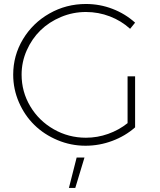

<svg xmlns="http://www.w3.org/2000/svg" viewBox="-20 -724 798 959"><path d="M617.2 -108.9V-342.8H654.8V-87.9Q605.5 -44.4 540.8 -20.3Q476.1 3.9 407.2 3.9Q334 3.9 267.1 -24.2Q200.2 -52.2 151.6 -99.9Q103 -147.5 74.5 -213.1Q45.9 -278.8 45.9 -351.1Q45.9 -446.8 94.7 -528.1Q143.6 -609.4 227.1 -656.7Q310.5 -704.1 409.2 -704.1Q478.5 -704.1 542 -679.7Q605.5 -655.3 654.8 -610.8L629.9 -580.1Q585.9 -620.1 528.8 -642.1Q471.7 -664.1 409.2 -664.1Q344.2 -664.1 284.7 -639.2Q225.1 -614.3 182.1 -572.3Q139.2 -530.3 113.5 -472.4Q87.9 -414.6 87.9 -351.1Q87.9 -265.6 131.1 -193.1Q174.3 -120.6 248.3 -78.4Q322.3 -36.1 409.2 -36.1Q466.3 -36.1 520 -55.2Q573.7 -74.2 617.2 -108.9ZM324.2 214.8 362.8 63H401.9L356 214.8Z"/></svg>

Font: Montserrat-Arabic ExtraLight
Style: Regular
Weight: 275
Designer: Mohamed Gaber
Foundry: Kief Type Foundry
Version: Version 5.008;PS 005.008;hotconv 1.0.88;makeotf.lib2.5.64775